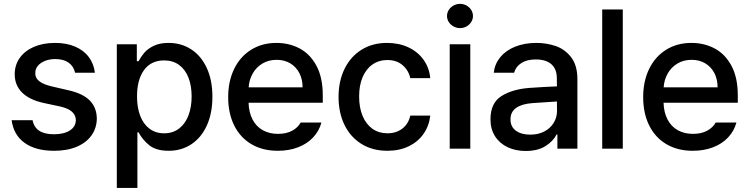

<svg xmlns="http://www.w3.org/2000/svg" viewBox="-20 -755 3807 975"><path d="M260.7 -455.1Q231.4 -455.1 208 -445.6Q184.6 -436 171.6 -419.9Q158.7 -403.8 159.2 -383.8Q158.2 -359.9 178.5 -343.3Q198.7 -326.7 242.2 -316.4L326.2 -296.9Q399.4 -280.8 435.1 -245.4Q470.7 -210 471.7 -153.3Q471.2 -105.5 445.1 -68.1Q418.9 -30.8 370.1 -10Q321.3 10.7 254.9 10.7Q160.2 10.7 104.5 -29.8Q48.8 -70.3 39.1 -144.5H145.5Q158.7 -73.2 253.9 -73.2Q304.7 -73.2 334.7 -92.5Q364.7 -111.8 365.2 -145.5Q364.3 -171.4 344.5 -188.5Q324.7 -205.6 283.2 -214.8L200.2 -232.4Q128.4 -248.5 91.6 -285.6Q54.7 -322.8 54.7 -377.9Q54.7 -424.8 80.3 -460.9Q106 -497.1 152.3 -517.1Q198.7 -537.1 259.8 -537.1Q317.9 -537.1 361.6 -518.3Q405.3 -499.5 430.9 -465.3Q456.5 -431.2 461.9 -385.7H361.3Q354 -418.5 328.4 -436.8Q302.7 -455.1 260.7 -455.1Z M573.2 -530.3H674.8V-444.3H683.6Q696.8 -468.3 713.4 -487.8Q730 -507.3 760.5 -522.2Q791 -537.1 835.9 -537.1Q900.4 -537.1 950.9 -504.4Q1001.5 -471.7 1030 -409.9Q1058.6 -348.1 1058.6 -263.7Q1058.6 -179.7 1030.3 -117.7Q1002 -55.7 951.7 -22.5Q901.4 10.7 836.9 10.7Q773.4 10.7 738.8 -16.8Q704.1 -44.4 683.6 -83H677.7V199.2H573.2ZM813.5 -78.1Q857.9 -78.1 889.4 -102.3Q920.9 -126.5 937 -168.9Q953.1 -211.4 953.1 -265.6Q953.1 -318.8 937.3 -360.1Q921.4 -401.4 889.9 -424.8Q858.4 -448.2 813.5 -448.2Q747.1 -448.2 711.4 -399.2Q675.8 -350.1 675.8 -265.6Q675.8 -209.5 691.9 -167.2Q708 -125 739 -101.6Q770 -78.1 813.5 -78.1Z M1138.7 -261.7Q1138.7 -342.8 1169.2 -405.3Q1199.7 -467.8 1255.4 -502.4Q1311 -537.1 1383.8 -537.1Q1447.8 -537.1 1501 -509.3Q1554.2 -481.4 1586.7 -421.6Q1619.1 -361.8 1619.1 -270.5V-233.4H1242.2Q1243.7 -184.1 1262.5 -148.2Q1281.2 -112.3 1314.5 -93.8Q1347.7 -75.2 1391.6 -75.2Q1434.1 -75.2 1463.4 -91.1Q1492.7 -106.9 1506.8 -132.8H1612.3Q1600.6 -89.8 1570.3 -57.4Q1540 -24.9 1493.9 -7.1Q1447.8 10.7 1390.6 10.7Q1313.5 10.7 1256.6 -22.9Q1199.7 -56.6 1169.2 -118.2Q1138.7 -179.7 1138.7 -261.7ZM1516.6 -311.5Q1516.6 -352.1 1500.2 -383.8Q1483.9 -415.5 1454.1 -433.3Q1424.3 -451.2 1384.8 -451.2Q1344.2 -451.2 1312.7 -432.4Q1281.2 -413.6 1263.2 -381.6Q1245.1 -349.6 1242.7 -311.5Z M1699.2 -262.7Q1699.2 -343.3 1729.7 -405.5Q1760.3 -467.8 1815.9 -502.4Q1871.6 -537.1 1945.3 -537.1Q2005.4 -537.1 2053.2 -514.9Q2101.1 -492.7 2130.4 -452.1Q2159.7 -411.6 2165 -358.4H2063.5Q2054.7 -397.9 2024.4 -424.1Q1994.1 -450.2 1947.3 -450.2Q1904.3 -450.2 1871.8 -427.7Q1839.4 -405.3 1821.5 -363.5Q1803.7 -321.8 1803.7 -265.6Q1803.7 -208 1821.5 -165.8Q1839.4 -123.5 1871.6 -100.8Q1903.8 -78.1 1947.3 -78.1Q1991.7 -78.1 2022.9 -101.8Q2054.2 -125.5 2063.5 -168H2165Q2159.2 -116.2 2131.1 -75.7Q2103 -35.2 2055.7 -12.2Q2008.3 10.7 1947.3 10.7Q1871.6 10.7 1815.4 -24.2Q1759.3 -59.1 1729.2 -121.1Q1699.2 -183.1 1699.2 -262.7Z M2263.7 -530.3H2368.2V0H2263.7ZM2250 -673.8Q2250 -690.4 2259 -704.6Q2268.1 -718.8 2283.4 -727.1Q2298.8 -735.4 2316.4 -735.4Q2334 -735.4 2348.9 -727.1Q2363.8 -718.8 2372.8 -704.6Q2381.8 -690.4 2381.8 -673.8Q2381.8 -657.2 2372.8 -643.1Q2363.8 -628.9 2348.9 -620.6Q2334 -612.3 2316.4 -612.3Q2298.8 -612.3 2283.4 -620.6Q2268.1 -628.9 2259 -643.1Q2250 -657.2 2250 -673.8Z M2668.9 -308.6Q2702.1 -311 2741.5 -313.2Q2780.8 -315.4 2808.1 -316.4L2807.6 -358.4Q2807.6 -403.8 2780.3 -428.5Q2752.9 -453.1 2700.2 -453.1Q2655.8 -453.1 2627.4 -434.8Q2599.1 -416.5 2590.8 -385.7H2487.3Q2492.2 -429.7 2520 -464.1Q2547.9 -498.5 2595.5 -517.8Q2643.1 -537.1 2704.1 -537.1Q2754.4 -537.1 2801 -521.5Q2847.7 -505.9 2879.9 -464.8Q2912.1 -423.8 2912.1 -352.5V0H2810.5V-72.3H2806.6Q2788.6 -37.1 2749.3 -12.7Q2710 11.7 2649.4 11.7Q2598.6 11.7 2558.1 -7.3Q2517.6 -26.4 2494.1 -62.7Q2470.7 -99.1 2470.7 -149.4Q2470.7 -231.9 2526.4 -267.1Q2582 -302.2 2668.9 -308.6ZM2672.9 -71.3Q2713.9 -71.3 2744.6 -87.6Q2775.4 -104 2792 -131.6Q2808.6 -159.2 2808.6 -191.4L2808.1 -239.7L2683.6 -231.4Q2630.4 -227.5 2601.3 -207.3Q2572.3 -187 2572.3 -148.4Q2572.3 -111.3 2599.9 -91.3Q2627.4 -71.3 2672.9 -71.3Z M3142.6 0H3038.1V-707H3142.6Z M3246.1 -261.7Q3246.1 -342.8 3276.6 -405.3Q3307.1 -467.8 3362.8 -502.4Q3418.5 -537.1 3491.2 -537.1Q3555.2 -537.1 3608.4 -509.3Q3661.6 -481.4 3694.1 -421.6Q3726.6 -361.8 3726.6 -270.5V-233.4H3349.6Q3351.1 -184.1 3369.9 -148.2Q3388.7 -112.3 3421.9 -93.8Q3455.1 -75.2 3499 -75.2Q3541.5 -75.2 3570.8 -91.1Q3600.1 -106.9 3614.3 -132.8H3719.7Q3708 -89.8 3677.7 -57.4Q3647.5 -24.9 3601.3 -7.1Q3555.2 10.7 3498 10.7Q3420.9 10.7 3364 -22.9Q3307.1 -56.6 3276.6 -118.2Q3246.1 -179.7 3246.1 -261.7ZM3624 -311.5Q3624 -352.1 3607.7 -383.8Q3591.3 -415.5 3561.5 -433.3Q3531.7 -451.2 3492.2 -451.2Q3451.7 -451.2 3420.2 -432.4Q3388.7 -413.6 3370.6 -381.6Q3352.5 -349.6 3350.1 -311.5Z"/></svg>

Font: Pretendard Medium
Style: Regular
Weight: 500
Designer: Base glyphs from Inter by Rasmus Andersson; Hangeul glyphs from Noto Sans CJK(Source Han Sans) by Jang Soo-young and Kan
Foundry: Kil Hyung-jin
Version: Version 1.309